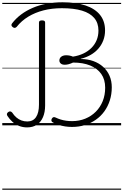

<svg xmlns="http://www.w3.org/2000/svg" viewBox="-20 -1100 1083 1685"><path d="M612 14Q582 14 552 9.5Q522 5 494.5 -4Q467 -13 445 -25Q434 -30 431.5 -39Q429 -48 435 -59Q441 -69 448.5 -71.5Q456 -74 467 -69Q490 -58 513 -51Q536 -44 561 -40.5Q586 -37 613 -37Q675 -37 728 -58.5Q781 -80 820.5 -119.5Q860 -159 881.5 -212.5Q903 -266 903 -330Q903 -402 869 -450.5Q835 -499 772 -525Q709 -551 621 -551Q602 -542 584 -537Q566 -532 551 -532Q527 -531 514 -542Q501 -553 501 -569Q501 -582 507.5 -592Q514 -602 527.5 -608.5Q541 -615 559 -615Q577 -615 591.5 -612Q606 -609 620 -603Q671 -611 712 -630.5Q753 -650 782.5 -679.5Q812 -709 828 -747.5Q844 -786 844 -832Q844 -898 807.5 -941.5Q771 -985 700 -1006.5Q629 -1028 523 -1028Q436 -1028 362 -1009Q288 -990 228.5 -954Q169 -918 126 -864Q119 -857 111 -855.5Q103 -854 93 -861Q82 -869 80.5 -877.5Q79 -886 86 -895Q120 -939 165.5 -973Q211 -1007 267 -1031Q323 -1055 389 -1067.5Q455 -1080 529 -1080Q647 -1080 730.5 -1052Q814 -1024 858 -969Q902 -914 902 -833Q902 -786 886.5 -745.5Q871 -705 843 -673Q815 -641 776 -618.5Q737 -596 689 -584V-582Q749 -582 799 -564Q849 -546 885.5 -513Q922 -480 941.5 -434.5Q961 -389 961 -334Q961 -273 944 -219.5Q927 -166 896 -123Q865 -80 821.5 -49.5Q778 -19 725.5 -2.5Q673 14 612 14ZM218 18Q180 18 147 5Q114 -8 88.5 -31.5Q63 -55 45 -83Q39 -93 41 -101.5Q43 -110 53 -117Q63 -124 71.5 -122Q80 -120 87 -112Q104 -86 124 -69Q144 -52 168 -43Q192 -34 220 -34Q270 -34 296 -72Q322 -110 322 -182V-902Q322 -912 328.5 -916.5Q335 -921 349 -921Q363 -921 369.5 -916.5Q376 -912 376 -902V-175Q376 -116 357.5 -72.5Q339 -29 304 -5.5Q269 18 218 18ZM0 555H1043V565H0ZM0 -20H1043V0H0ZM0 -505H1043V-500H0ZM0 -1075H1043V-1065H0Z"/></svg>

Font: Playwrite AR Guides
Style: Regular
Weight: 400
Designer: Veronika Burian, José Scaglione
Foundry: TypeTogether
Version: Version 1.003